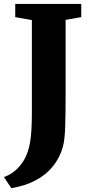

<svg xmlns="http://www.w3.org/2000/svg" viewBox="-42 -763 476 976"><path d="M-22 137Q2 129 25 112.2Q48 95.5 67.5 69.5Q87 43.5 99 8Q106 -12 110.5 -37.5Q115 -63 117.5 -100Q120 -137 120 -189.5V-661L35.5 -676V-743H371V-676L291.5 -662V-275Q291.5 -180.5 289.2 -115Q287 -49.5 277 -14.5Q262 38.5 227.5 81.8Q193 125 139.5 153.5Q86 182 15.5 193.5Z"/></svg>

Font: Merriweather 24pt Black
Style: Regular
Weight: 900
Designer: Eben Sorkin
Foundry: Eben Sorkin
Version: Version 2.100